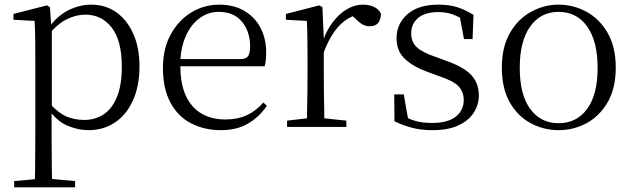

<svg xmlns="http://www.w3.org/2000/svg" viewBox="-20 -546 2719 826"><path d="M41 260V233L130 225Q130 207 131 188Q131 148 131.5 106.5Q132 65 132 30V-282Q132 -334 131.5 -376.5Q131 -419 129 -456L38 -461V-486L182 -523L195 -515L200 -441Q234 -482 274 -502Q323 -526 372 -526Q434 -526 480 -493.5Q526 -461 553 -401.5Q580 -342 580 -261Q580 -176 552 -114Q524 -52 474.5 -19Q425 14 360 14Q317 14 271 -5Q234 -20 202 -58V30Q202 64 202.5 105.5Q203 147 203 187Q203 207 204 224L303 233V260ZM203 -91Q234 -60 263 -46Q300 -30 343 -30Q387 -30 423.5 -52.5Q460 -75 482 -126Q504 -177 504 -259Q504 -372 460.5 -427.5Q417 -483 347 -483Q308 -483 269 -464Q238 -450 203 -413Z M931 14Q859 14 802 -15.5Q745 -45 713 -105Q681 -165 681 -254Q681 -337 714.5 -398Q748 -459 803 -492.5Q858 -526 923 -526Q986 -526 1031.5 -499Q1077 -472 1101 -426Q1125 -380 1125 -321Q1125 -285 1119 -261H756Q756 -184 780 -133Q805 -81 848.5 -56.5Q892 -32 949 -32Q1002 -32 1042 -50.5Q1082 -69 1113 -105L1128 -91Q1095 -42 1046.5 -14Q998 14 931 14ZM756 -292H1014Q1039 -292 1047.5 -305Q1056 -318 1056 -346Q1056 -410 1021 -452.5Q986 -495 921 -495Q875 -495 837.5 -467Q800 -439 778 -388Q760 -346 756 -292Z M1215 0V-27L1301 -37Q1301 -50 1301 -65Q1302 -106 1302.5 -150Q1303 -194 1303 -227V-285Q1303 -337 1302.5 -378Q1302 -419 1300 -456L1210 -461V-486L1354 -523L1367 -515L1373 -380Q1388 -420 1412 -451Q1439 -487 1472.5 -506.5Q1506 -526 1541 -526Q1569 -526 1590.5 -515.5Q1612 -505 1619 -486Q1618 -461 1606.5 -447Q1595 -433 1570 -433Q1553 -433 1538.5 -441.5Q1524 -450 1507 -468L1497 -476Q1465 -462 1439 -435Q1401 -395 1373 -321V-227Q1373 -194 1373.5 -150Q1374 -106 1375 -65Q1375 -50 1375 -37L1470 -27V0Z M1840 14Q1793 14 1755.5 4.5Q1718 -5 1677 -24L1676 -140H1717L1735 -38Q1749 -31 1763 -27Q1794 -17 1839 -17Q1907 -17 1941 -44.5Q1975 -72 1975 -115Q1975 -152 1952 -175.5Q1929 -199 1867 -219L1816 -238Q1756 -260 1721 -293.5Q1686 -327 1686 -382Q1686 -443 1732.5 -484.5Q1779 -526 1867 -526Q1911 -526 1945.5 -515.5Q1980 -505 2017 -482L2013 -378H1976L1959 -470Q1942 -479 1925 -485Q1897 -494 1866 -494Q1808 -494 1778.5 -468.5Q1749 -443 1749 -403Q1749 -365 1773.5 -342.5Q1798 -320 1852 -302L1901 -284Q1977 -257 2008.5 -222Q2040 -187 2040 -135Q2040 -95 2017.5 -60.5Q1995 -26 1951 -6Q1907 14 1840 14Z M2383 14Q2320 14 2264 -15.5Q2208 -45 2173.5 -105Q2139 -165 2139 -255Q2139 -345 2174.5 -405.5Q2210 -466 2266 -496Q2322 -526 2383 -526Q2446 -526 2502 -496Q2558 -466 2593.5 -405.5Q2629 -345 2629 -255Q2629 -165 2593.5 -105Q2558 -45 2502.5 -15.5Q2447 14 2383 14ZM2383 -16Q2461 -16 2506 -77.5Q2551 -139 2551 -254Q2551 -369 2506 -432Q2461 -495 2383 -495Q2306 -495 2261 -432Q2216 -369 2216 -254Q2216 -139 2261 -77.5Q2306 -16 2383 -16Z"/></svg>

Font: Early Summer Mincho Light
Style: Regular
Weight: 300
Designer: GuiWonder
Version: Version 1.002